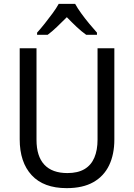

<svg xmlns="http://www.w3.org/2000/svg" viewBox="-20 -964 694 994"><path d="M572 -242Q572 -165 545 -108.5Q518 -52 463.5 -21Q409 10 325 10Q206 10 144 -57Q82 -124 82 -243V-714H169V-240Q169 -155 209.5 -111.5Q250 -68 329 -68Q383 -68 417.5 -88.5Q452 -109 468.5 -148Q485 -187 485 -241V-714H572ZM369 -944Q381 -922 400.5 -895Q420 -868 442 -841.5Q464 -815 482 -795V-784H426Q402 -801 376.5 -825Q351 -849 326 -875Q300 -849 275 -825Q250 -801 227 -784H172V-795Q191 -816 212 -842.5Q233 -869 252.5 -895.5Q272 -922 284 -944Z"/></svg>

Font: Noto Sans Arabic SemiCondensed
Style: Regular
Weight: 400
Width: 4
Designer: Monotype Design Team, Nadine Chahine, Nizar Qandah and Khaled Hosny
Foundry: Monotype Imaging Inc.
Version: Version 2.012